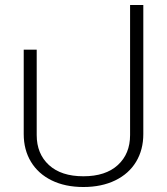

<svg xmlns="http://www.w3.org/2000/svg" viewBox="-20 -734 669 769"><path d="M75 -197V-535H127V-193Q127 -118 176 -73Q225 -28 314 -28Q403 -28 452 -73Q501 -118 501 -193V-714H554V-197Q554 -134 525 -86Q496 -38 441.5 -11.5Q387 15 314 15Q241 15 187 -11.5Q133 -38 104 -86Q75 -134 75 -197Z"/></svg>

Font: Prompt ExtraLight
Style: Regular
Weight: 275
Designer: Katatrad Team
Foundry: CadsonDemak
Version: Version 1.000